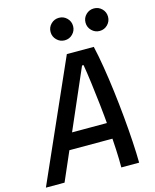

<svg xmlns="http://www.w3.org/2000/svg" viewBox="-154 -990 871 1078"><g transform="rotate(-15 281.5 -451.0)"><path d="M-23.4 0 284.2 -693.8H440.9Q453.6 -638.7 465.1 -568.6Q476.6 -498.5 486.1 -421.9Q495.6 -345.2 502.7 -268.8Q509.8 -192.4 513.9 -123.3Q518.1 -54.2 518.6 0H415Q415.5 -44.9 412.4 -106Q409.2 -167 403.6 -235.4Q397.9 -303.7 390.4 -372.3Q382.8 -440.9 374.8 -502.4Q366.7 -564 358.9 -609.9H350.1L85 0ZM105 -168.9 125 -261.7H476.6L456.5 -168.9ZM496.6 -771.5Q469.7 -771.5 450.4 -790.8Q431.2 -810.1 431.2 -836.9Q431.2 -864.3 450.4 -883.3Q469.7 -902.3 496.6 -902.3Q523.9 -902.3 543 -883.3Q562 -864.3 562 -836.9Q562 -810.1 543 -790.8Q523.9 -771.5 496.6 -771.5ZM293.5 -771.5Q266.6 -771.5 247.3 -790.8Q228 -810.1 228 -836.9Q228 -864.3 247.3 -883.3Q266.6 -902.3 293.5 -902.3Q320.8 -902.3 339.8 -883.3Q358.9 -864.3 358.9 -836.9Q358.9 -810.1 339.8 -790.8Q320.8 -771.5 293.5 -771.5Z"/></g></svg>

Font: Cascadia Mono NF
Style: Italic
Weight: 400
Italic angle: -10°
Monospace: yes
Designer: Aaron Bell
Foundry: Saja Typeworks
Version: Version 2404.023